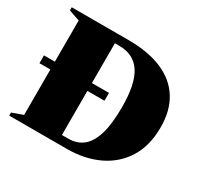

<svg xmlns="http://www.w3.org/2000/svg" viewBox="-148 -893 1129 1082"><g transform="rotate(30 416.5 -352.5)"><path d="M28 -341V-392H451V-341ZM555 -358.5Q555 -510 508.8 -580.5Q462.5 -651 369 -651H233L213 -705H397.5Q527.5 -705 617.5 -666.2Q707.5 -627.5 754 -552.5Q800.5 -477.5 800.5 -370Q800.5 -248.5 748.5 -166.2Q696.5 -84 606.8 -42Q517 0 403.5 0H213L233 -54H381.5Q437.5 -54 476 -84.8Q514.5 -115.5 534.8 -182.2Q555 -249 555 -358.5ZM28 0V-20L99 -45.5V-660L28 -684.5V-705H340V0Z"/></g></svg>

Font: Newsreader 60pt ExtraBold
Style: Regular
Weight: 800
Designer: Hugues Gentile
Foundry: Production Type
Version: Version 1.003